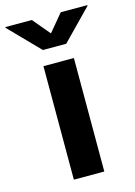

<svg xmlns="http://www.w3.org/2000/svg" viewBox="-179 -829 628 892"><g transform="rotate(-15 135.0 -383.5)"><path d="M62.4 0V-545.9H208.8V0ZM65.8 -767.1 135.6 -684 204.9 -767.1H332.6V-763.5L191.6 -619.1H79.3L-61.5 -763.5V-767.1Z"/></g></svg>

Font: Atlassian Sans
Style: Regular
Weight: 400
Designer: Rasmus Andersson
Foundry: Modifications by Atlassian Pty Ltd, manufactured by rsms
Version: Version 4.001;git-9221beed3